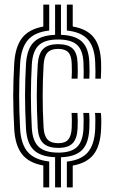

<svg xmlns="http://www.w3.org/2000/svg" viewBox="-20 -820 497 840"><path d="M221 0V-132.2Q156.7 -134.7 127 -164.3Q97.3 -193.9 93.7 -257.5Q91.6 -296.8 90.6 -332.3Q89.5 -367.7 89.5 -401.6Q89.5 -435.4 90.6 -469.6Q91.6 -503.7 93.7 -540.2Q97.8 -605.5 127.5 -635.4Q157.2 -665.3 221 -667.6V-800H246.7V-667.6Q310.6 -665.3 339.5 -636.9Q368.5 -608.4 370.8 -546.4Q371.7 -525.3 371.8 -507.3Q371.8 -489.3 370.9 -475.8H345.6Q346.3 -487.5 346.2 -505.2Q346 -523 345.2 -545.2Q343 -599.9 317.1 -623.6Q291.3 -647.2 233.9 -647.2Q176.2 -647.2 149.6 -622Q122.9 -596.8 119.2 -538.4Q117.2 -502.4 116.2 -468.7Q115.2 -435 115.2 -401.5Q115.2 -368 116.2 -332.9Q117.1 -297.8 119.2 -259Q122.7 -202.4 149.7 -177.4Q176.6 -152.3 235.5 -152.3Q291.5 -152.3 317.1 -177.1Q342.6 -201.9 345.2 -257.9Q346 -277.5 345.9 -295.1Q345.7 -312.7 344.4 -325.8H369.9Q371.3 -314 371.5 -295.7Q371.8 -277.5 370.8 -256.6Q367.8 -192.9 339 -163.6Q310.2 -134.2 246.7 -132V0ZM169.5 0V-95.9Q106.6 -107.1 76.6 -145.1Q46.6 -183.1 42.3 -254.2Q40.1 -294.3 39 -330.6Q37.8 -366.9 37.8 -401.6Q37.8 -436.3 39 -471.3Q40.1 -506.3 42.3 -543.6Q46.9 -615.8 76.8 -654.2Q106.7 -692.6 169.5 -703.8V-800H195.3V-686.4Q132 -679.4 102.2 -645.1Q72.3 -610.7 68 -541.9Q65.9 -505 64.8 -470.5Q63.8 -436 63.8 -401.7Q63.8 -367.3 64.8 -331.4Q65.9 -295.5 68 -255.9Q72 -188.4 101.9 -154.5Q131.7 -120.6 195.3 -113.4V0ZM235.5 -173Q189.7 -173 168.8 -193.7Q147.8 -214.4 145 -260.6Q142.9 -299 141.9 -333.7Q140.9 -368.4 140.9 -401.5Q140.9 -434.6 141.9 -467.9Q142.9 -501.1 145 -536.7Q148 -585 168.7 -605.8Q189.4 -626.7 233.9 -626.7Q277.9 -626.7 297.9 -607.5Q317.9 -588.4 319.5 -544.1Q320.3 -523.6 320.3 -506.2Q320.3 -488.7 319.3 -475.8H293.3Q294.4 -489.3 294.5 -506.4Q294.5 -523.6 293.7 -543Q292.4 -576.9 278.5 -591.5Q264.6 -606.1 233.9 -606.1Q202.5 -606.1 187.7 -589.6Q172.9 -573.2 170.7 -535.1Q168.6 -499.9 167.7 -467Q166.7 -434.2 166.7 -401.5Q166.7 -368.8 167.6 -334.5Q168.6 -300.3 170.7 -262.3Q172.7 -226.3 187.8 -209.9Q202.9 -193.5 235.5 -193.5Q265.1 -193.5 278.6 -209.5Q292.1 -225.4 293.7 -260.2Q294.5 -277.6 294.4 -294.1Q294.2 -310.7 293.3 -325.8H318.8Q319.9 -311.8 320.1 -294.7Q320.2 -277.5 319.5 -258.9Q317.4 -213.6 297.9 -193.3Q278.4 -173 235.5 -173ZM397.1 -475.8Q397.8 -488.1 397.6 -506.5Q397.5 -524.9 396.5 -547.5Q393.8 -613.8 364.7 -646.8Q335.7 -679.9 272.5 -686.5V-800H298.2V-704.1Q361 -693.3 390.3 -656Q419.6 -618.7 422.2 -548.6Q422.8 -532.9 422.6 -514.2Q422.5 -495.5 421.2 -475.8ZM272.5 0V-113Q335.3 -119.9 364.4 -153.9Q393.4 -187.8 396.5 -255.5Q397.5 -277.5 397.2 -296.4Q397 -315.2 395.7 -325.8H421.2Q422.7 -316.3 423.1 -296.9Q423.4 -277.5 422.2 -254.2Q419 -182.5 389.8 -144.5Q360.6 -106.6 298.2 -95.6V0Z"/></svg>

Font: Big Shoulders Inline Text SC Thin
Style: Regular
Weight: 100
Designer: Patric King
Foundry: XO Type Co
Version: Version 2.002